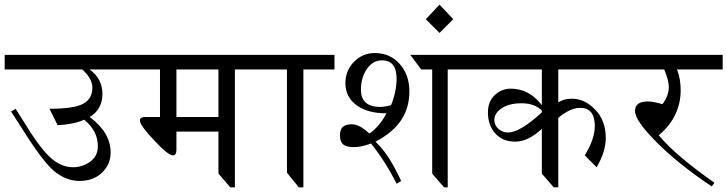

<svg xmlns="http://www.w3.org/2000/svg" viewBox="-20 -801 3110 821"><path d="M546.9 -566.4V-503.9H363.3Q418 -464.8 418 -398.4Q418 -367.2 404.3 -341.8Q390.6 -316.4 363.3 -300.8Q453.1 -234.4 453.1 -148.4Q453.1 -97.7 416 -62.5Q378.9 -27.3 320.3 -27.3Q269.5 -27.3 222.7 -60.5Q175.8 -93.8 97.7 -214.8L27.3 -324.2L46.9 -335.9L113.3 -230.5Q164.1 -152.3 205.1 -119.1Q246.1 -85.9 293 -85.9Q332 -85.9 365.2 -109.4Q398.4 -132.8 398.4 -175.8Q398.4 -242.2 339.8 -289.1Q296.9 -269.5 226.6 -265.6L191.4 -335.9Q296.9 -335.9 335.9 -357.4Q375 -378.9 375 -425.8Q375 -464.8 332 -503.9H0V-566.4Z M1117.2 -566.4V-503.9H984.4V0H964.8L914.1 -58.6V-238.3H734.4V-160.2Q734.4 -136.7 718.8 -136.7Q699.2 -136.7 638.7 -201.2Q578.1 -265.6 578.1 -285.2Q578.1 -300.8 601.6 -300.8H664.1V-503.9H535.2V-566.4ZM734.4 -300.8H914.1V-503.9H734.4Z M1410.2 -566.4V-503.9H1277.3V0H1257.8L1207 -62.5V-503.9H1109.4V-566.4Z M1585.9 -195.3Q1625 -156.2 1650.4 -113.3Q1675.8 -70.3 1695.3 -27.3L1675.8 -15.6Q1652.3 -62.5 1625 -105.5Q1597.7 -148.4 1566.4 -187.5Q1527.3 -171.9 1492.2 -171.9Q1460.9 -171.9 1447.3 -183.6Q1433.6 -195.3 1433.6 -222.7Q1433.6 -246.1 1445.3 -257.8Q1457 -269.5 1484.4 -269.5Q1515.6 -269.5 1554.7 -234.4L1558.6 -230.5L1566.4 -234.4Q1605.5 -265.6 1632.8 -316.4Q1550.8 -316.4 1503.9 -351.6Q1457 -386.7 1457 -445.3Q1457 -500 1494.1 -537.1Q1531.2 -574.2 1582 -574.2Q1648.4 -574.2 1689.5 -527.3Q1730.5 -480.5 1730.5 -410.2Q1730.5 -339.8 1695.3 -287.1Q1660.2 -234.4 1585.9 -195.3ZM1675.8 -464.8Q1675.8 -543 1613.3 -543Q1574.2 -543 1548.8 -505.9Q1523.4 -468.8 1523.4 -418Q1523.4 -343.8 1605.5 -343.8Q1625 -343.8 1652.3 -351.6Q1675.8 -410.2 1675.8 -464.8ZM2027.3 -503.9H1894.5V0H1878.9L1828.1 -58.6V-503.9H1781.2L1734.4 -566.4H2027.3Z M1800.8 -718.8 1859.4 -781.2 1918 -718.8 1859.4 -660.2Z M2632.8 -566.4V-503.9H2367.2V-363.3Q2390.6 -378.9 2425.8 -378.9Q2480.5 -378.9 2525.4 -332Q2570.3 -285.2 2570.3 -210.9Q2570.3 -152.3 2531.2 -85.9L2480.5 -136.7Q2523.4 -207 2523.4 -261.7Q2523.4 -300.8 2507.8 -320.3Q2492.2 -339.8 2460.9 -339.8Q2418 -339.8 2367.2 -296.9V0H2347.7L2296.9 -58.6V-250Q2238.3 -195.3 2183.6 -195.3Q2128.9 -195.3 2097.7 -230.5Q2066.4 -265.6 2066.4 -320.3Q2066.4 -367.2 2095.7 -394.5Q2125 -421.9 2164.1 -421.9Q2242.2 -421.9 2296.9 -351.6V-503.9H2015.6V-566.4ZM2296.9 -320.3V-328.1Q2265.6 -359.4 2210.9 -359.4Q2156.2 -359.4 2125 -337.9Q2093.8 -316.4 2093.8 -289.1Q2093.8 -265.6 2111.3 -250Q2128.9 -234.4 2152.3 -234.4Q2203.1 -234.4 2296.9 -320.3Z M3070.3 -566.4V-503.9H2875Q2890.6 -464.8 2890.6 -414.1Q2890.6 -359.4 2867.2 -310.5Q2843.8 -261.7 2796.9 -222.7Q2835.9 -175.8 2896.5 -125Q2957 -74.2 3035.2 -19.5L3023.4 -3.9Q2953.1 -50.8 2894.5 -97.7Q2835.9 -144.5 2789.1 -191.4Q2695.3 -285.2 2695.3 -326.2Q2695.3 -367.2 2750 -367.2Q2773.4 -367.2 2812.5 -355.5Q2839.8 -390.6 2839.8 -429.7Q2839.8 -457 2820.3 -503.9H2621.1V-566.4Z"/></svg>

Font: 和音 by 宁静之雨，公众号njzyshare
Style: Regular
Weight: 400
Designer: Steve Matteson
Foundry: Ascender Corporation
Version: Version 6.00;June 8, 2018;FontCreator 11.0.0.2388 32-bit